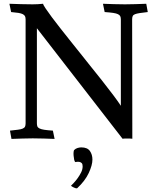

<svg xmlns="http://www.w3.org/2000/svg" viewBox="-20 -734 835 1020"><path d="M374 63Q382 55 392.5 52Q403 49 412 49Q444 49 457.5 68Q471 87 471 114Q471 143 451.5 185Q432 227 390 266Q387 267 382.5 266Q378 265 373 262.5Q368 260 363.5 257.5Q359 255 357 253Q362 248 372 237.5Q382 227 392.5 212.5Q403 198 411 182Q419 166 419 150Q419 138 414.5 133Q410 128 403.5 126.5Q397 125 390.5 125.5Q384 126 380 127Q376 124 374 114Q372 104 371 93Q370 82 371 73.5Q372 65 374 63ZM683 3Q678 2 669.5 2Q661 2 655 2Q649 2 642.5 2Q636 2 631 3L176 -584V-79Q176 -69 178.5 -62.5Q181 -56 190 -51.5Q199 -47 215.5 -44.5Q232 -42 261 -40L270 4Q238 3 213 2Q188 1 154 1Q123 1 98.5 2Q74 3 41 4L33 -40Q60 -43 76 -45Q92 -47 101 -51Q110 -55 113 -61.5Q116 -68 116 -79V-631Q116 -641 113 -647.5Q110 -654 101.5 -658.5Q93 -663 78 -665.5Q63 -668 39 -670L30 -714Q62 -713 90.5 -712Q119 -711 153 -711Q180 -711 209 -714Q209 -709 222 -689.5Q235 -670 255.5 -642.5Q276 -615 300.5 -584Q325 -553 348 -524Q371 -495 389.5 -472Q408 -449 416 -439Q429 -422 458.5 -385.5Q488 -349 520.5 -308Q553 -267 581.5 -229Q610 -191 622 -172V-631Q622 -641 619 -647.5Q616 -654 607 -658.5Q598 -663 581 -665.5Q564 -668 536 -670L527 -714Q559 -713 584.5 -712Q610 -711 644 -711Q675 -711 699.5 -712Q724 -713 757 -714L765 -670Q738 -667 722 -664.5Q706 -662 697 -658.5Q688 -655 685 -648.5Q682 -642 682 -631Z"/></svg>

Font: Lusitana
Style: Regular
Weight: 400
Designer: Ana Paula Megda
Foundry: Ana Paula Megda
Version: Version 1.000; ttfautohint (v1.1) -l 8 -r 50 -G 200 -x 14 -D